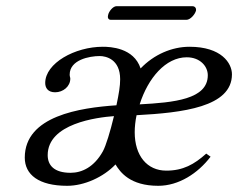

<svg xmlns="http://www.w3.org/2000/svg" viewBox="-20 -590 769 620"><path d="M368 -334C368 -312 364 -288 356 -250C239 -242 60 -216 60 -81C60 -26 105 10 197 10C252 10 314 -18 353 -59C368 -34 400 10 491 10C557 10 619 -30 660 -84L646 -94C607 -59 571 -39 517 -39C455 -39 415 -87 415 -163C415 -180 417 -199 421 -218C569 -226 729 -244 729 -350C729 -386 695 -439 592 -439C535 -439 477 -414 434 -369C412 -436 336 -439 312 -439C222 -439 126 -386 126 -322C126 -307 134 -292 158 -292C184 -292 207 -311 207 -336C207 -340 205 -343 205 -349C205 -397 269 -409 302 -409C322 -409 368 -399 368 -334ZM348 -215C336 -165 322 -119 312 -101C284 -51 245 -32 208 -32C155 -32 134 -56 134 -89C134 -191 293 -211 348 -215ZM431 -253C458 -338 515 -405 583 -405C626 -405 651 -376 651 -347C651 -269 541 -259 431 -253ZM582 -526C595 -526 610 -544 613 -556C614 -562 611 -570 601 -570H356C345 -570 331 -553 329 -541C327 -534 329 -526 338 -526Z"/></svg>

Font: Libertinus Serif
Style: Italic
Weight: 400
Italic angle: -12°
Designer: Philipp H. Poll, Khaled Hosny
Foundry: Caleb Maclennan
Version: Version 7.050;RELEASE